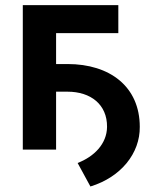

<svg xmlns="http://www.w3.org/2000/svg" viewBox="-20 -565 606 725"><path d="M426.8 -545.5H66.1V0H191.8V-218.8H235.1C322.4 -218.8 384.9 -170.5 384.2 -85.9C383.5 -21.3 334.9 26.6 273.1 50.4L321.4 139.2C437.5 103.7 508.9 13.1 507.8 -85.9C507.8 -237.9 394.9 -323.2 235.1 -323.2H191.8V-440H426.8Z"/></svg>

Font: Margiela Sans Semi Bold
Style: Regular
Weight: 600
Designer: Stefan Endress, Andreas Faust
Version: Version 1.100;FEAKit 1.0